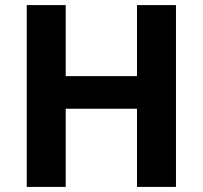

<svg xmlns="http://www.w3.org/2000/svg" viewBox="-20 -734 796 754"><path d="M671 0H518V-307H238V0H85V-714H238V-435H518V-714H671Z"/></svg>

Font: Noto Sans Khmer UI
Style: Bold
Weight: 700
Designer: Danh Hong and the Monotype Design Team
Foundry: Monotype Imaging Inc.
Version: Version 2.002; ttfautohint (v1.8.4.7-5d5b)